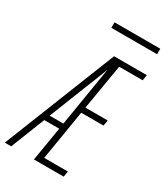

<svg xmlns="http://www.w3.org/2000/svg" viewBox="-226 -997 945 1090"><g transform="rotate(30 246.5 -451.5)"><path d="M-7 0 285 -735H500L494 -698H340L290 -401H436L430 -364H284L230 -37H385L379 0H184L221 -223H123L35 0ZM137 -260H227L291 -650Q276 -610 260 -570Q244 -530 228 -490ZM491 -867H191V-903H491Z"/></g></svg>

Font: Iosevka SS04 Extralight
Style: Italic
Weight: 200
Italic angle: -9°
Monospace: yes
Designer: Belleve Invis
Foundry: Belleve Invis
Version: Version 19.0.0; ttfautohint (v1.8.4)